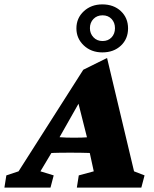

<svg xmlns="http://www.w3.org/2000/svg" viewBox="-66 -855 704 875"><path d="M-45.9 0 -37.1 -55.7 18.6 -74.2 313.5 -537.1 421.9 -590.8 544.9 -74.2 592.8 -55.7 578.1 0H284.2L293 -55.7L361.3 -74.2L336.9 -186.5L332 -222.7L279.3 -431.6L307.6 -410.2L204.1 -227.5L192.4 -198.2L118.2 -74.2L178.7 -55.7L164.1 0ZM146.5 -156.2 165 -232.4Q187.5 -231.4 209.5 -229.5Q231.4 -227.5 271.5 -227.5Q310.5 -227.5 335.4 -229.5Q360.4 -231.4 381.8 -232.4L363.3 -157.2Q354.5 -157.2 329.6 -158.2Q304.7 -159.2 253.9 -159.2Q203.1 -159.2 178.7 -158.2Q154.3 -157.2 146.5 -156.2ZM400.4 -616.2Q349.6 -616.2 315.9 -647.9Q282.2 -679.7 282.2 -725.6Q282.2 -772.5 315.9 -803.7Q349.6 -835 400.4 -835Q452.1 -835 484.9 -804.2Q517.6 -773.4 517.6 -725.6Q517.6 -677.7 484.9 -647Q452.1 -616.2 400.4 -616.2ZM401.4 -668Q426.8 -668 442.4 -684.6Q458 -701.2 458 -726.6Q458 -752 442.4 -768.6Q426.8 -785.2 401.4 -785.2Q376 -785.2 359.9 -768.6Q343.8 -752 343.8 -726.6Q343.8 -702.1 359.9 -685.1Q376 -668 401.4 -668Z"/></svg>

Font: Crimson Pro Black
Style: Italic
Weight: 900
Italic angle: -12°
Designer: Jacques Le Bailly
Foundry: Baron von Fonthausen
Version: Version 1.003